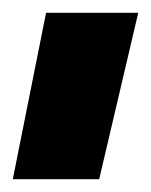

<svg xmlns="http://www.w3.org/2000/svg" viewBox="-26 -157 236 300"><path d="M-6 123H129L190 -137H46Z"/></svg>

Font: TitilliumMaps29L
Style: 999 wt
Weight: 900
Designer: Campivisivi
Foundry: Accademia di Belle Arti di Urbino and students of MA course of Visual design